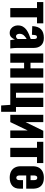

<svg xmlns="http://www.w3.org/2000/svg" viewBox="1267 -1895 788 3362"><g transform="rotate(90 1661.0 -214.0)"><path d="M121 0V-468H16V-578H388V-468H283V0Z M559 10Q515 10 485 -11Q455 -32 440 -64.5Q425 -97 425 -131Q425 -185 446.5 -222Q468 -259 503 -284Q538 -309 580 -326.5Q622 -344 663 -358V-416Q663 -431 660 -442.5Q657 -454 650 -460.5Q643 -467 629 -467Q615 -467 607.5 -461Q600 -455 597 -444.5Q594 -434 593 -421L589 -379L437 -385Q442 -489 492.5 -538.5Q543 -588 644 -588Q732 -588 775.5 -539.5Q819 -491 819 -414V-144Q819 -108 820.5 -81Q822 -54 824.5 -34Q827 -14 829 0H683Q680 -23 676 -50Q672 -77 670 -82Q660 -46 632.5 -18Q605 10 559 10ZM617 -100Q627 -100 635.5 -104Q644 -108 651 -115Q658 -122 663 -129V-287Q643 -275 626 -262.5Q609 -250 597 -235Q585 -220 578.5 -202.5Q572 -185 572 -163Q572 -134 584 -117Q596 -100 617 -100Z M916 0V-578H1079V-354H1176V-578H1339V0H1176V-242H1079V0Z M1827 160 1816 0H1440V-578H1604V-100H1691V-578H1854V-100H1938V160Z M1990 0V-578H2119V-269L2270 -578H2397V0H2265V-306L2118 0Z M2568 0V-468H2463V-578H2835V-468H2730V0Z M3092 10Q3029 10 2984 -12.5Q2939 -35 2915 -78.5Q2891 -122 2891 -183V-395Q2891 -457 2915 -500Q2939 -543 2984.5 -565.5Q3030 -588 3092 -588Q3156 -588 3198.5 -566Q3241 -544 3262.5 -501Q3284 -458 3284 -395V-279H3052V-168Q3052 -146 3057 -132Q3062 -118 3071 -112Q3080 -106 3092 -106Q3104 -106 3113.5 -111.5Q3123 -117 3128.5 -129Q3134 -141 3134 -162V-223H3284V-167Q3284 -79 3233 -34.5Q3182 10 3092 10ZM3052 -355H3134V-413Q3134 -436 3128.5 -449Q3123 -462 3113.5 -467Q3104 -472 3091 -472Q3079 -472 3070.5 -466Q3062 -460 3057 -445.5Q3052 -431 3052 -404Z"/></g></svg>

Font: Oswald
Style: Bold
Weight: 700
Designer: Vernon Adams
Foundry: Vernon Adams
Version: Version 4.103;gftools[0.9.33.dev8+g029e19f]